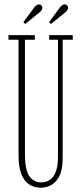

<svg xmlns="http://www.w3.org/2000/svg" viewBox="-20 -864 378 896"><path d="M169.5 12Q150.5 12 132 5Q113.5 -2 98.8 -18.8Q84 -35.5 75.2 -65Q66.5 -94.5 66.5 -139.5V-678.5H19.5V-700H142.5V-678.5H96.5V-145Q96.5 -70 117.2 -41.5Q138 -13 171.5 -13Q187.5 -13 201.8 -18.8Q216 -24.5 226.8 -37.8Q237.5 -51 244 -74Q250.5 -97 250.5 -131V-678.5H209.5V-700H319.5V-678.5H272.5V-127Q272.5 -73.5 257.5 -43.2Q242.5 -13 219.2 -0.5Q196 12 169.5 12ZM218 -752 209 -760.5 257.5 -826.5Q264 -835 270 -839.2Q276 -843.5 281.5 -843.5Q288.5 -843.5 293 -839Q297.5 -834.5 297.5 -827.5Q297.5 -816 283.5 -805.5ZM98 -752 89 -760.5 137.5 -826.5Q144 -835 150 -839.2Q156 -843.5 161.5 -843.5Q168.5 -843.5 173 -839Q177.5 -834.5 177.5 -827.5Q177.5 -816 163.5 -805.5Z"/></svg>

Font: Imbue 48pt Thin
Style: Regular
Weight: 250
Designer: Tyler Finck
Foundry: Etcetera Type Company
Version: Version 1.102